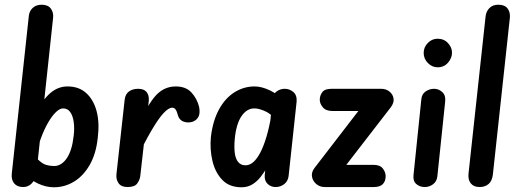

<svg xmlns="http://www.w3.org/2000/svg" viewBox="-20 -792 2210 813"><path d="M78 0Q53 0 40 -15.5Q27 -31 30 -58L102 -724Q104 -745 118.5 -758.5Q133 -772 156 -772Q183 -772 195 -756Q207 -740 205 -718L134 -57Q130 -32 115 -16Q100 0 78 0ZM208 1Q175 1 140.5 -15Q106 -31 85 -60L99 -172Q124 -133 142 -115.5Q160 -98 176.5 -93.5Q193 -89 209 -89Q240 -89 262.5 -121.5Q285 -154 292 -217Q296 -250 292 -276.5Q288 -303 277 -318Q266 -333 247 -333Q233 -333 216.5 -317Q200 -301 183.5 -272.5Q167 -244 153 -206Q139 -168 130 -122L136 -318Q159 -368 192 -397Q225 -426 266 -426Q314 -426 345 -398Q376 -370 389 -321.5Q402 -273 394 -209Q387 -141 360 -94Q333 -47 293.5 -23Q254 1 208 1Z M520 0Q494 0 482.5 -15.5Q471 -31 473 -54L508 -371Q511 -394 526.5 -405Q542 -416 565 -416Q590 -416 601 -402Q612 -388 610 -365L574 -47Q572 -30 561 -15Q550 0 520 0ZM797 -277Q777 -270 757.5 -277Q738 -284 732 -308Q729 -321 723.5 -328.5Q718 -336 709 -336Q694 -336 672.5 -313Q651 -290 620.5 -238Q590 -186 548 -98L560 -247Q594 -330 631.5 -378Q669 -426 724 -426Q767 -426 790.5 -400.5Q814 -375 823 -340Q828 -314 821 -299Q814 -284 797 -277Z M1003 1Q951 1 921 -30.5Q891 -62 879.5 -111Q868 -160 873 -212Q881 -280 907 -328Q933 -376 972.5 -401Q1012 -426 1058 -426Q1088 -426 1123.5 -409Q1159 -392 1181 -363L1169 -257Q1137 -304 1108 -318.5Q1079 -333 1057 -333Q1025 -333 1002.5 -300Q980 -267 974 -203Q971 -171 974 -145.5Q977 -120 988.5 -106Q1000 -92 1019 -92Q1037 -92 1052.5 -105.5Q1068 -119 1082 -145.5Q1096 -172 1108 -212Q1120 -252 1129 -305L1134 -125Q1124 -107 1112 -85.5Q1100 -64 1084.5 -44Q1069 -24 1049 -11.5Q1029 1 1003 1ZM1147 0Q1127 0 1113 -13.5Q1099 -27 1101 -51L1134 -371Q1136 -394 1151.5 -405Q1167 -416 1186 -416Q1206 -416 1222 -402.5Q1238 -389 1236 -362L1202 -46Q1199 -24 1183 -12Q1167 0 1147 0Z M1355 0Q1334 0 1319 -13Q1304 -26 1301 -44.5Q1298 -63 1312 -81L1519 -350L1533 -322H1388Q1360 -322 1347 -337.5Q1334 -353 1334 -370Q1334 -387 1344.5 -401.5Q1355 -416 1384 -416H1594Q1615 -416 1629.5 -404Q1644 -392 1646.5 -374.5Q1649 -357 1635 -338L1424 -65L1410 -94H1561Q1589 -94 1601 -78.5Q1613 -63 1613 -46Q1613 -25 1601 -12.5Q1589 0 1563 0Z M1779 0Q1757 0 1742.5 -13Q1728 -26 1731 -51L1764 -371Q1766 -394 1782.5 -405Q1799 -416 1818 -416Q1838 -416 1853 -402Q1868 -388 1865 -362L1832 -46Q1830 -24 1814 -12Q1798 0 1779 0ZM1833 -507Q1810 -507 1792 -525Q1774 -543 1774 -568Q1774 -592 1791.5 -610Q1809 -628 1833 -628Q1860 -628 1877 -609.5Q1894 -591 1894 -569Q1894 -546 1877 -526.5Q1860 -507 1833 -507Z M2011 0Q1986 0 1973.5 -15.5Q1961 -31 1964 -58L2036 -721Q2038 -743 2052 -757.5Q2066 -772 2090 -772Q2117 -772 2129 -756.5Q2141 -741 2139 -717L2067 -53Q2064 -26 2049 -13Q2034 0 2011 0Z"/></svg>

Font: Edu SA Beginner SemiBold
Style: Regular
Weight: 600
Version: Version 1.003